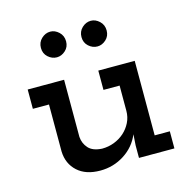

<svg xmlns="http://www.w3.org/2000/svg" viewBox="-90 -661 750 759"><g transform="rotate(-15 285.0 -282.0)"><path d="M393 -96 390 -51V0H535V-70H473V-375H324V-296H390V-193Q390 -167 379 -145Q368 -123 350 -107Q332 -91 308.5 -82Q285 -73 259 -73Q221 -75 203.5 -94.5Q186 -114 184 -141V-375H35V-296H101V-103Q103 -53 137 -22Q171 9 230 9Q284 9 328.5 -19.5Q373 -48 393 -96ZM397 -520Q397 -543 381 -558Q365 -573 346 -573Q326 -573 310 -558Q294 -543 294 -520Q294 -497 310 -482.5Q326 -468 346 -468Q365 -468 381 -482.5Q397 -497 397 -520ZM231 -520Q231 -543 215 -558Q199 -573 180 -573Q160 -573 144 -558Q128 -543 128 -520Q128 -497 144 -482.5Q160 -468 180 -468Q199 -468 215 -482.5Q231 -497 231 -520Z"/></g></svg>

Font: Josefin Slab Thin
Style: Bold
Weight: 700
Version: Version 2.000